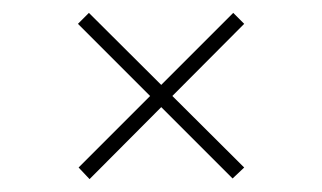

<svg xmlns="http://www.w3.org/2000/svg" viewBox="-20 -449 500 298"><path d="M101 -412 118 -429 359 -189 341 -172ZM342 -429 359 -412 119 -171 102 -189Z"/></svg>

Font: Kalnia Glaze Thin Light
Style: Regular
Weight: 300
Version: Version 1.110